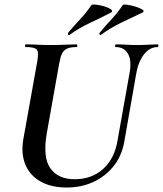

<svg xmlns="http://www.w3.org/2000/svg" viewBox="-20 -823 727 857"><path d="M559 -501Q568 -554 551 -583.5Q534 -613 496 -613Q493 -613 494 -619Q495 -625 496 -625Q519 -625 542.5 -623.5Q566 -622 594 -622Q619 -622 642.5 -623.5Q666 -625 684 -625Q688 -625 687 -619Q686 -613 684 -613Q648 -613 622.5 -580Q597 -547 588 -494L535 -192Q524 -128 487.5 -82Q451 -36 397 -11Q343 14 277 14Q210 14 162.5 -12Q115 -38 94 -86.5Q73 -135 84 -201L146 -547Q154 -591 144 -602Q134 -613 95 -613Q91 -613 92 -619Q93 -625 94 -625Q118 -625 147 -623.5Q176 -622 207 -622Q242 -622 271.5 -623.5Q301 -625 323 -625Q325 -625 325 -619Q325 -613 323 -613Q295 -613 279.5 -606Q264 -599 256.5 -583Q249 -567 244 -538L189 -229Q170 -120 205 -71.5Q240 -23 313 -23Q390 -23 441 -69.5Q492 -116 505 -198ZM290 -667Q286 -665 284 -669.5Q282 -674 285 -678Q314 -712 339.5 -739Q365 -766 387 -799Q389 -804 406 -802.5Q423 -801 442.5 -795.5Q462 -790 473.5 -782.5Q485 -775 477 -768Q428 -742 381 -720.5Q334 -699 290 -667ZM430 -667Q427 -665 424.5 -669.5Q422 -674 426 -678Q454 -712 479.5 -739Q505 -766 527 -799Q529 -804 546 -802Q563 -800 583 -794Q603 -788 614.5 -781Q626 -774 618 -768Q565 -743 519.5 -721Q474 -699 430 -667Z"/></svg>

Font: Cormorant Garamond Light
Style: Italic
Weight: 300
Italic angle: -10°
Designer: Christian Thalmann (Catharsis Fonts)
Foundry: Catharsis Fonts
Version: Version 4.001